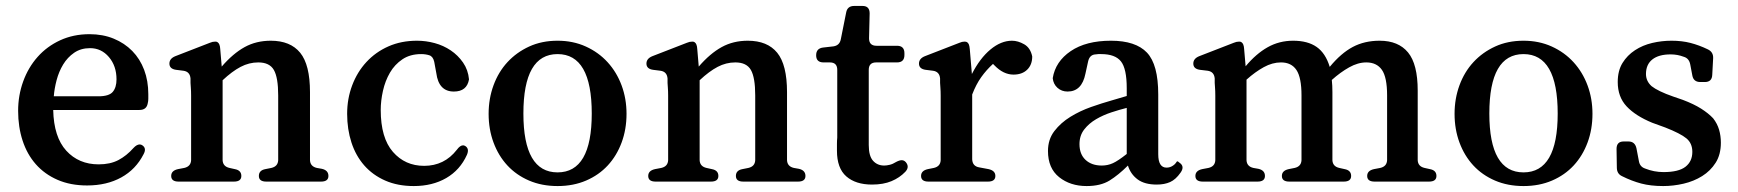

<svg xmlns="http://www.w3.org/2000/svg" viewBox="-20 -611 5846 646"><path d="M477 -263Q473 -241 449 -241H159Q161 -150 203 -104Q245 -58 312 -58Q351 -58 378.5 -72.5Q406 -87 429 -113Q440 -125 450 -125Q455 -125 459 -122Q474 -112 463 -92Q437 -41 388 -14Q339 13 273 13Q217 13 173.5 -6Q130 -25 100.5 -58.5Q71 -92 56 -138Q41 -184 41 -238Q41 -290 58 -337Q75 -384 106.5 -419.5Q138 -455 182.5 -475.5Q227 -496 281 -496Q326 -496 362.5 -481Q399 -466 425 -439.5Q451 -413 465 -376Q479 -339 479 -294Q479 -286 479 -278.5Q479 -271 477 -263ZM161 -287H311Q347 -287 359.5 -302Q372 -317 372 -344Q372 -389 346.5 -419Q321 -449 283 -449Q252 -449 229.5 -433.5Q207 -418 192.5 -394Q178 -370 170.5 -341.5Q163 -313 161 -287Z M1023 -72Q1024 -51 1046 -46L1063 -43Q1085 -38 1085 -19Q1085 0 1060 0H876Q851 0 851 -19Q851 -38 873 -42L893 -46Q915 -51 916 -72V-290Q916 -350 901.5 -375.5Q887 -401 849 -401Q818 -401 789.5 -386Q761 -371 729 -341V-72Q730 -51 752 -46L770 -42Q792 -38 792 -19Q792 0 767 0H581Q556 0 556 -19Q556 -37 579 -42L600 -46Q622 -51 623 -72V-253Q623 -273 623 -289Q623 -305 622 -317Q621 -325 621 -332Q621 -339 621 -347Q619 -370 597 -373L573 -376Q550 -379 550 -397Q550 -414 570 -422L686 -467Q695 -471 704 -471Q710 -471 712 -469Q720 -464 721 -446L726 -387Q764 -431 803 -452.5Q842 -474 891 -474Q957 -474 990 -433.5Q1023 -393 1023 -301Z M1517 -107Q1528 -122 1538 -122Q1541 -122 1545 -120Q1560 -111 1551 -90Q1528 -39 1481.5 -12Q1435 15 1372 15Q1318 15 1276 -3.5Q1234 -22 1205.5 -54.5Q1177 -87 1162.5 -131.5Q1148 -176 1148 -228Q1148 -279 1165 -324Q1182 -369 1213 -402.5Q1244 -436 1287 -455Q1330 -474 1383 -474Q1413 -474 1442.5 -466Q1472 -458 1496.5 -441.5Q1521 -425 1538 -400.5Q1555 -376 1558 -344Q1551 -303 1507 -303Q1456 -303 1448 -365L1441 -403Q1437 -421 1424.5 -425Q1412 -429 1397 -429Q1360 -429 1334 -411.5Q1308 -394 1292 -366.5Q1276 -339 1268.5 -305.5Q1261 -272 1261 -241Q1261 -147 1302 -100Q1343 -53 1407 -53Q1475 -53 1517 -107Z M1856 -474Q1908 -474 1951 -454.5Q1994 -435 2024.5 -401.5Q2055 -368 2071.5 -323.5Q2088 -279 2088 -228Q2088 -176 2071.5 -131.5Q2055 -87 2025 -54.5Q1995 -22 1952 -3.5Q1909 15 1856 15Q1803 15 1760 -3.5Q1717 -22 1687 -54.5Q1657 -87 1640.5 -131.5Q1624 -176 1624 -228Q1624 -279 1640.5 -324Q1657 -369 1687.5 -402Q1718 -435 1760.5 -454.5Q1803 -474 1856 -474ZM1856 -429Q1741 -429 1741 -229Q1741 -31 1856 -31Q1971 -31 1971 -229Q1971 -429 1856 -429Z M2628 -72Q2629 -51 2651 -46L2668 -43Q2690 -38 2690 -19Q2690 0 2665 0H2481Q2456 0 2456 -19Q2456 -38 2478 -42L2498 -46Q2520 -51 2521 -72V-290Q2521 -350 2506.5 -375.5Q2492 -401 2454 -401Q2423 -401 2394.5 -386Q2366 -371 2334 -341V-72Q2335 -51 2357 -46L2375 -42Q2397 -38 2397 -19Q2397 0 2372 0H2186Q2161 0 2161 -19Q2161 -37 2184 -42L2205 -46Q2227 -51 2228 -72V-253Q2228 -273 2228 -289Q2228 -305 2227 -317Q2226 -325 2226 -332Q2226 -339 2226 -347Q2224 -370 2202 -373L2178 -376Q2155 -379 2155 -397Q2155 -414 2175 -422L2291 -467Q2300 -471 2309 -471Q2315 -471 2317 -469Q2325 -464 2326 -446L2331 -387Q2369 -431 2408 -452.5Q2447 -474 2496 -474Q2562 -474 2595 -433.5Q2628 -393 2628 -301Z M2995 -66Q3006 -72 3014 -72Q3022 -72 3028 -65Q3041 -49 3026 -33Q3007 -13 2979.5 -1.5Q2952 10 2914 10Q2859 10 2827.5 -17.5Q2796 -45 2796 -104Q2796 -117 2796 -127.5Q2796 -138 2797 -148V-376Q2797 -401 2772 -401H2751Q2726 -401 2726 -425Q2726 -448 2749 -451L2784 -455Q2805 -458 2809 -479L2827 -569Q2831 -591 2854 -591H2882Q2906 -591 2906 -566L2904 -482Q2904 -457 2929 -457H2998Q3023 -457 3023 -432V-426Q3023 -401 2998 -401H2928Q2903 -401 2903 -376V-123Q2903 -86 2917.5 -70Q2932 -54 2955 -54Q2963 -54 2973.5 -56.5Q2984 -59 2995 -66Z M3234 -469Q3238 -466 3240 -461Q3242 -456 3243 -445L3250 -362Q3277 -415 3312.5 -444.5Q3348 -474 3385 -474Q3405 -474 3426 -462Q3447 -450 3453 -421Q3453 -393 3436 -376.5Q3419 -360 3390 -360Q3356 -360 3326 -391L3321 -396Q3299 -376 3281.5 -351.5Q3264 -327 3251 -293V-75Q3252 -52 3274 -48L3306 -42Q3329 -37 3329 -19Q3329 0 3304 0H3104Q3079 0 3079 -19Q3079 -37 3102 -42L3122 -46Q3144 -51 3145 -72V-253Q3145 -273 3145 -289Q3145 -305 3144 -317Q3143 -325 3143 -332Q3143 -339 3143 -347Q3141 -370 3119 -373L3095 -376Q3072 -379 3072 -397Q3072 -414 3092 -422L3208 -467Q3217 -471 3225 -471Q3231 -471 3234 -469Z M3940 -68Q3942 -70 3953 -60Q3965 -48 3952 -30Q3936 -7 3917 1.5Q3898 10 3872 10Q3831 10 3807.5 -7.5Q3784 -25 3775 -54Q3743 -22 3713 -3.5Q3683 15 3636 15Q3581 15 3543.5 -15Q3506 -45 3506 -103Q3506 -142 3527.5 -170Q3549 -198 3581.5 -218Q3614 -238 3651 -251Q3688 -264 3720 -273L3771 -288V-314Q3771 -380 3751.5 -404.5Q3732 -429 3685 -429Q3680 -429 3675.5 -429Q3671 -429 3666 -428Q3646 -427 3641 -404L3632 -363Q3620 -303 3572 -303Q3552 -303 3538 -315.5Q3524 -328 3522 -348Q3531 -404 3582.5 -439Q3634 -474 3718 -474Q3801 -474 3839 -434Q3877 -394 3877 -293V-92Q3877 -47 3905 -47Q3917 -47 3927 -54Q3934 -59 3936 -62.5Q3938 -66 3940 -68ZM3771 -93V-248Q3747 -242 3719.5 -233Q3692 -224 3668 -210Q3644 -196 3628 -175.5Q3612 -155 3612 -126Q3612 -92 3632.5 -73Q3653 -54 3687 -54Q3707 -54 3724.5 -62Q3742 -70 3771 -93Z M4750 -72Q4751 -51 4773 -46L4791 -42Q4813 -38 4813 -19Q4813 0 4788 0H4605Q4580 0 4580 -19Q4580 -37 4603 -42L4624 -46Q4646 -51 4647 -72V-290Q4647 -351 4629.5 -376Q4612 -401 4577 -401Q4549 -401 4519.5 -384.5Q4490 -368 4461 -342Q4462 -333 4462.5 -322.5Q4463 -312 4463 -301V-72Q4464 -51 4486 -46L4504 -42Q4526 -38 4526 -19Q4526 0 4501 0H4318Q4293 0 4293 -19Q4293 -37 4316 -42L4336 -46Q4358 -51 4359 -72V-290Q4359 -350 4342 -375.5Q4325 -401 4290 -401Q4261 -401 4232 -385Q4203 -369 4174 -343V-72Q4175 -51 4197 -46L4214 -43Q4236 -38 4236 -19Q4236 0 4211 0H4027Q4002 0 4002 -19Q4002 -37 4025 -42L4046 -46Q4068 -51 4069 -72V-253Q4069 -273 4069 -289Q4069 -305 4068 -317Q4067 -325 4067 -332Q4067 -339 4067 -347Q4065 -370 4043 -373L4018 -376Q3995 -379 3995 -397Q3995 -414 4015 -422L4131 -467Q4140 -471 4149 -471Q4155 -471 4157 -469Q4165 -464 4166 -446L4171 -388Q4206 -430 4245 -452Q4284 -474 4331 -474Q4380 -474 4410 -453Q4440 -432 4454 -386Q4492 -432 4531.5 -453Q4571 -474 4622 -474Q4685 -474 4717.5 -434.5Q4750 -395 4750 -306Z M5106 -474Q5158 -474 5201 -454.5Q5244 -435 5274.5 -401.5Q5305 -368 5321.5 -323.5Q5338 -279 5338 -228Q5338 -176 5321.5 -131.5Q5305 -87 5275 -54.5Q5245 -22 5202 -3.5Q5159 15 5106 15Q5053 15 5010 -3.5Q4967 -22 4937 -54.5Q4907 -87 4890.5 -131.5Q4874 -176 4874 -228Q4874 -279 4890.5 -324Q4907 -369 4937.5 -402Q4968 -435 5010.5 -454.5Q5053 -474 5106 -474ZM5106 -429Q4991 -429 4991 -229Q4991 -31 5106 -31Q5221 -31 5221 -229Q5221 -429 5106 -429Z M5610 -286 5642 -275Q5679 -261 5703.5 -245.5Q5728 -230 5744 -213Q5758 -195 5764 -174.5Q5770 -154 5770 -131Q5770 -91 5752.5 -63.5Q5735 -36 5707 -18.5Q5679 -1 5644.5 7Q5610 15 5576 15Q5534 15 5502 6.5Q5470 -2 5438 -18Q5420 -26 5420 -47L5419 -110Q5419 -135 5443 -135H5459Q5481 -135 5486 -112L5494 -70Q5497 -50 5515 -44Q5545 -32 5577 -32Q5628 -32 5651 -50Q5674 -68 5674 -100Q5674 -129 5654 -145.5Q5634 -162 5583 -182L5539 -198Q5483 -221 5453 -253Q5423 -285 5423 -335Q5423 -373 5439 -399Q5455 -425 5481 -442Q5507 -459 5539 -466.5Q5571 -474 5604 -474Q5639 -474 5668 -466.5Q5697 -459 5726 -445Q5745 -436 5744 -415L5741 -359Q5740 -335 5716 -335H5701Q5678 -335 5674 -357L5667 -394Q5663 -415 5645 -420Q5624 -428 5601 -428Q5561 -428 5539.5 -411Q5518 -394 5518 -362Q5518 -338 5537 -321Q5547 -313 5565.5 -304Q5584 -295 5610 -286Z"/></svg>

Font: Song Myung
Style: Regular
Weight: 400
Designer: JIKJI
Foundry: JIKJI
Version: Version 1.00